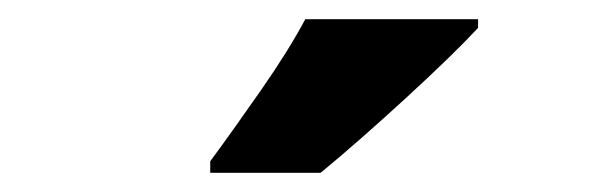

<svg xmlns="http://www.w3.org/2000/svg" viewBox="-20 -786 640 200"><path d="M199 -606H314Q354 -639 403.5 -684.5Q453 -730 478 -757V-766H298Q281 -734 252.5 -693Q224 -652 199 -618Z"/></svg>

Font: Noto Sans Mono Extra
Style: Regular
Weight: 800
Designer: Monotype Design Team
Foundry: Monotype Imaging Inc.
Version: Version 1.900